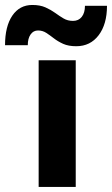

<svg xmlns="http://www.w3.org/2000/svg" viewBox="-106 -738 443 758"><path d="M21.5 -718.4Q-28.7 -718.4 -57.4 -676.2Q-86.1 -633.9 -86.1 -559.5H3.7Q3.7 -586.1 14.7 -601.9Q25.6 -617.7 44.1 -617.7Q61.9 -617.7 76.5 -608.3Q91.1 -598.8 106.8 -586.6Q122.5 -574.4 143.4 -564.9Q164.3 -555.5 195 -555.5Q250.4 -555.5 283.4 -598.8Q316.4 -642.2 316.4 -715.1H229.4Q229.4 -687.5 216.8 -671.5Q204.2 -655.5 182.3 -655.5Q161.3 -655.5 145 -665.1Q128.7 -674.7 111.9 -687Q95 -699.2 73.6 -708.8Q52.2 -718.4 21.5 -718.4ZM46.6 -500V0H193V-500Z"/></svg>

Font: Overused Grotesk Light
Style: Regular
Weight: 300
Designer: RandomMaerks
Version: Version 0.005